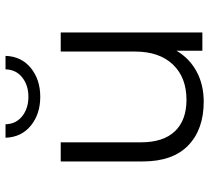

<svg xmlns="http://www.w3.org/2000/svg" viewBox="-52 -720 776 713"><g transform="rotate(-90 336.5 -363.0)"><path d="M182 -731H232Q233 -692 262 -669Q291 -646 334 -646Q377 -646 406 -669Q435 -692 436 -731H486Q484 -672 441 -637Q398 -602 334 -602Q270 -602 227 -637Q184 -672 182 -731ZM502 -526H573V0H505V-96Q477 -48 428 -21.5Q379 5 316 5Q213 5 153.5 -52.5Q94 -110 94 -221V-526H165V-228Q165 -145 206 -102Q247 -59 323 -59Q406 -59 454 -109.5Q502 -160 502 -250Z"/></g></svg>

Font: Montserrat Alternates
Style: Regular
Weight: 400
Designer: Julieta Ulanovsky
Foundry: Julieta Ulanovsky
Version: Version 7.200;PS 007.200;hotconv 1.0.88;makeotf.lib2.5.64775